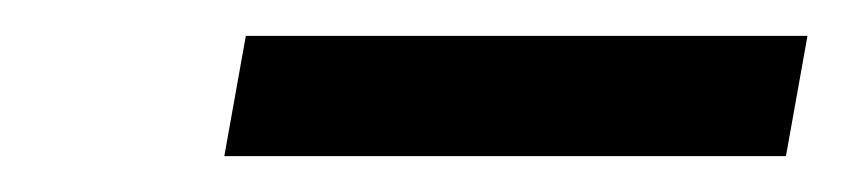

<svg xmlns="http://www.w3.org/2000/svg" viewBox="-20 -693 470 107"><path d="M430 -673H117L105 -606H418Z"/></svg>

Font: Geom
Style: Italic
Weight: 400
Italic angle: -10°
Version: Version 1.102